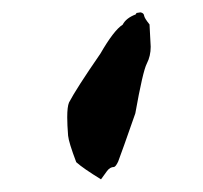

<svg xmlns="http://www.w3.org/2000/svg" viewBox="-20 -271 329 311"><path d="M143.6 19.5Q114.3 1.5 103.5 -8.3Q91.3 -40.5 90.3 -51.3Q88.9 -68.8 88.9 -81.1Q88.9 -98.1 91.8 -105Q103.5 -127.4 142.6 -184.1Q164.6 -222.2 178.7 -231Q184.1 -241.7 199.7 -247.6L201.2 -250L207.5 -251Q212.9 -250 213.4 -245.8Q213.9 -241.7 222.2 -231.4L224.1 -195.3Q224.1 -180.2 217.8 -168Q211.4 -155.8 199.2 -87.4Q177.2 -24.4 171.4 -9.3Q167.5 -1 164.6 -0.5Q158.2 -0.5 153.3 6.1Q148.4 12.7 143.6 19.5Z"/></svg>

Font: Kurland
Style: Regular
Weight: 400
Designer: GGBot
Version: 0.22